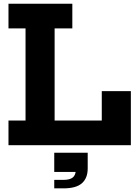

<svg xmlns="http://www.w3.org/2000/svg" viewBox="-20 -779 740 1030"><path d="M25.5 -626.5V-759H368V-626.5H273V-132.5H582.5V0H25.5V-132.5H117V-626.5ZM682 -290V0H526V-290ZM271 40.5H450.5V117.5L402 143.5H271ZM386.5 84 450.5 79.5V124.5Q450.5 176.5 419.5 204Q388.5 231.5 320.5 231.5H271V186H320.5Q355 186 370.8 172.8Q386.5 159.5 386.5 132.5Z"/></svg>

Font: Hepta Slab
Style: Bold
Weight: 700
Designer: Michael LaGattuta
Foundry: Michael LaGattuta
Version: Version 1.100